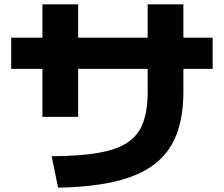

<svg xmlns="http://www.w3.org/2000/svg" viewBox="-20 -814 1040 892"><path d="M220 -88Q351 -89 437.5 -104Q524 -119 574 -153Q624 -187 645 -244.5Q666 -302 666 -388V-794H832V-388Q832 -271 799.5 -187.5Q767 -104 697.5 -51Q628 2 517.5 28.5Q407 55 250 58ZM177 -271V-794H343V-271ZM32 -494V-639H968V-494Z"/></svg>

Font: M PLUS 1 Thin ExtraBold
Style: Regular
Weight: 800
Version: Version 1.001